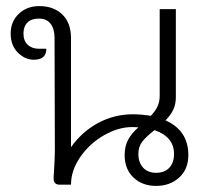

<svg xmlns="http://www.w3.org/2000/svg" viewBox="-20 -606 677 630"><path d="M598 -97Q598 -51 568 -23.5Q538 4 492 4Q447 4 418 -23.5Q389 -51 389 -97Q389 -127 401 -148.5Q413 -170 434 -188Q427 -189 413 -189Q368 -189 321 -162Q274 -135 243.5 -91Q213 -47 213 0H176Q156 0 156 -20Q156 -31 157 -40Q160 -91 160 -113L159 -481Q159 -511 146 -528Q133 -545 107 -545Q83 -545 70 -532Q57 -519 57 -496Q57 -472 71 -459Q85 -446 108 -446H132Q132 -410 91 -410Q62 -410 38.5 -433.5Q15 -457 15 -496Q15 -535 41.5 -560.5Q68 -586 109 -586Q156 -586 184.5 -558.5Q213 -531 213 -481V-123Q249 -174 302 -202.5Q355 -231 416 -231Q443 -231 475 -226Q490 -242 497 -257Q504 -272 504 -292V-576H557V-287Q557 -264 548.5 -246Q540 -228 523 -211Q598 -178 598 -97ZM551 -101Q551 -157 487 -179Q460 -158 447 -141.5Q434 -125 434 -101Q434 -73 449.5 -56Q465 -39 492 -39Q520 -39 535.5 -55.5Q551 -72 551 -101Z"/></svg>

Font: Krub Light
Style: Regular
Weight: 300
Designer: Ekaluck Peanpanawate
Foundry: Cadson Demak Co.,Ltd.
Version: Version 1.000; ttfautohint (v1.6)